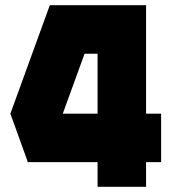

<svg xmlns="http://www.w3.org/2000/svg" viewBox="-20 -720 661 740"><path d="M20 -282 172 -700H543V-282H601V-95H543V0H356V-95H86V-99ZM222 -282H356V-513H306Z"/></svg>

Font: Clickuper
Style: Bold
Weight: 700
Designer: Denis Ignatov
Foundry: Denis Ignatov
Version: Version 1.10 April 16, 2021